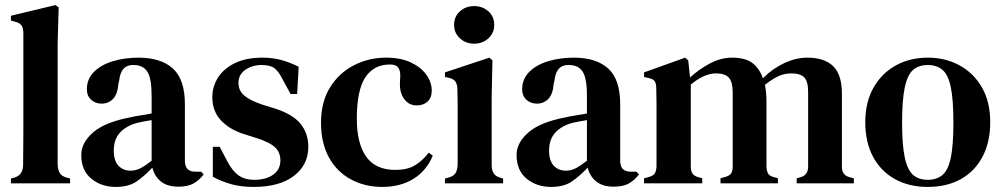

<svg xmlns="http://www.w3.org/2000/svg" viewBox="-20 -722 3944 756"><path d="M23 0V-19L38 -23Q71 -34 71 -73Q71 -107 71.5 -141.5Q72 -176 72 -210V-590Q72 -611 65 -621.5Q58 -632 38 -637L23 -641V-660L198 -702L211 -693L207 -552V-73Q208 -53 215.5 -40.5Q223 -28 242 -23L256 -19V0Z M436 14Q379 14 339.5 -18.5Q300 -51 300 -112Q300 -160 346.5 -200.5Q393 -241 493 -260Q510 -264 532.5 -267.5Q555 -271 577 -275V-346Q577 -414 560 -440Q543 -466 506 -466H503Q480 -466 466.5 -451.5Q453 -437 449 -404L446 -391Q443 -351 425 -332.5Q407 -314 380 -314Q355 -314 338.5 -329.5Q322 -345 322 -370Q322 -411 350 -439Q378 -467 424.5 -481Q471 -495 525 -495Q614 -495 661 -452Q708 -409 708 -312V-89Q708 -46 749 -46H772L782 -35Q764 -12 742 0.5Q720 13 682 13Q639 13 613.5 -7.5Q588 -28 580 -62Q548 -28 517 -7Q486 14 436 14ZM494 -50Q514 -50 532 -59Q550 -68 577 -89V-249Q551 -245 524 -239Q481 -229 454.5 -202Q428 -175 428 -129Q428 -89 446.5 -69.5Q465 -50 494 -50Z M978 14Q930 14 891.5 3.5Q853 -7 818 -26V-144H845L875 -87Q894 -50 918.5 -32Q943 -14 981 -14Q1028 -14 1056 -34.5Q1084 -55 1084 -90Q1084 -122 1063 -142Q1042 -162 988 -179L944 -193Q885 -211 850.5 -247.5Q816 -284 816 -339Q816 -382 839 -417.5Q862 -453 906 -474Q950 -495 1013 -495Q1054 -495 1088.5 -485.5Q1123 -476 1156 -459L1150 -352H1124L1093 -409Q1077 -441 1060.5 -453.5Q1044 -466 1010 -466Q974 -466 946.5 -447.5Q919 -429 919 -396Q919 -365 942 -345.5Q965 -326 1016 -309L1059 -296Q1132 -273 1163 -235Q1194 -197 1194 -144Q1194 -73 1137.5 -29.5Q1081 14 978 14Z M1485 14Q1417 14 1362 -15.5Q1307 -45 1275.5 -101.5Q1244 -158 1244 -239Q1244 -320 1279 -377Q1314 -434 1372.5 -464.5Q1431 -495 1501 -495Q1558 -495 1598 -476Q1638 -457 1659 -427.5Q1680 -398 1680 -365Q1680 -337 1663.5 -322Q1647 -307 1621 -307Q1593 -307 1575.5 -327Q1558 -347 1555 -378Q1554 -398 1555.5 -412Q1557 -426 1555 -439Q1551 -456 1541.5 -462Q1532 -468 1515 -468Q1452 -468 1418.5 -417.5Q1385 -367 1385 -254Q1385 -157 1422 -105Q1459 -53 1537 -53Q1583 -53 1613 -70.5Q1643 -88 1668 -121L1684 -109Q1659 -49 1607.5 -17.5Q1556 14 1485 14Z M1847 -550Q1814 -550 1791 -571Q1768 -592 1768 -624Q1768 -657 1791 -677.5Q1814 -698 1847 -698Q1880 -698 1903 -677.5Q1926 -657 1926 -624Q1926 -592 1903 -571Q1880 -550 1847 -550ZM1732 0V-19L1747 -23Q1767 -29 1774 -41Q1781 -53 1782 -73V-257Q1782 -288 1782 -314.5Q1782 -341 1781 -369Q1781 -389 1773.5 -400.5Q1766 -412 1746 -416L1732 -419V-437L1907 -495L1919 -484L1916 -342V-72Q1916 -52 1923.5 -40Q1931 -28 1950 -22L1961 -19V0Z M2150 14Q2093 14 2053.5 -18.5Q2014 -51 2014 -112Q2014 -160 2060.5 -200.5Q2107 -241 2207 -260Q2224 -264 2246.5 -267.5Q2269 -271 2291 -275V-346Q2291 -414 2274 -440Q2257 -466 2220 -466H2217Q2194 -466 2180.5 -451.5Q2167 -437 2163 -404L2160 -391Q2157 -351 2139 -332.5Q2121 -314 2094 -314Q2069 -314 2052.5 -329.5Q2036 -345 2036 -370Q2036 -411 2064 -439Q2092 -467 2138.5 -481Q2185 -495 2239 -495Q2328 -495 2375 -452Q2422 -409 2422 -312V-89Q2422 -46 2463 -46H2486L2496 -35Q2478 -12 2456 0.5Q2434 13 2396 13Q2353 13 2327.5 -7.5Q2302 -28 2294 -62Q2262 -28 2231 -7Q2200 14 2150 14ZM2208 -50Q2228 -50 2246 -59Q2264 -68 2291 -89V-249Q2265 -245 2238 -239Q2195 -229 2168.5 -202Q2142 -175 2142 -129Q2142 -89 2160.5 -69.5Q2179 -50 2208 -50Z M2516 0V-20L2538 -26Q2554 -31 2559 -40.5Q2564 -50 2565 -66V-264Q2565 -297 2565 -320Q2565 -343 2564 -374Q2564 -391 2559 -400.5Q2554 -410 2537 -414L2516 -419V-437L2678 -495L2690 -484L2697 -417Q2732 -449 2775 -472Q2818 -495 2863 -495Q2913 -495 2941 -475Q2969 -455 2984 -414Q3022 -452 3068 -473.5Q3114 -495 3159 -495Q3227 -495 3261 -461Q3295 -427 3295 -354V-65Q3295 -33 3323 -25L3342 -20V0H3117V-20L3135 -25Q3162 -34 3162 -66V-359Q3162 -402 3146.5 -417.5Q3131 -433 3096 -433Q3069 -433 3045 -422Q3021 -411 2992 -388Q2998 -358 2998 -319V-65Q2999 -48 3004.5 -38.5Q3010 -29 3026 -25L3043 -20V0H2817V-20L2838 -26Q2854 -31 2859.5 -40.5Q2865 -50 2865 -66V-358Q2865 -399 2850 -416Q2835 -433 2799 -433Q2753 -433 2700 -389V-65Q2700 -32 2728 -25L2745 -20V0Z M3633 14Q3559 14 3503.5 -17Q3448 -48 3417.5 -105Q3387 -162 3387 -241Q3387 -320 3419.5 -377Q3452 -434 3507.5 -464.5Q3563 -495 3633 -495Q3703 -495 3758.5 -464.5Q3814 -434 3846.5 -377.5Q3879 -321 3879 -241Q3879 -162 3848.5 -104.5Q3818 -47 3763 -16.5Q3708 14 3633 14ZM3633 -14Q3669 -14 3691.5 -33.5Q3714 -53 3724 -102Q3734 -151 3734 -239Q3734 -328 3724 -377.5Q3714 -427 3691.5 -446.5Q3669 -466 3633 -466Q3597 -466 3575 -446.5Q3553 -427 3542.5 -377.5Q3532 -328 3532 -239Q3532 -151 3542.5 -102Q3553 -53 3575 -33.5Q3597 -14 3633 -14Z"/></svg>

Font: DM Serif Text
Style: Regular
Weight: 400
Designer: Colophon Foundry, Frank Grießhammer
Foundry: Colophon Foundry
Version: Version 5.200; ttfautohint (v1.8.3)